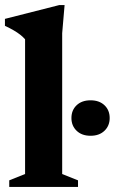

<svg xmlns="http://www.w3.org/2000/svg" viewBox="-20 -738 454 758"><path d="M225.5 -51 288 -26V0H16.5V-26L79 -51V-583Q71 -592 60 -600.8Q49 -609.5 34 -618.2Q19 -627 -0.5 -636V-663.5L214 -718H235L225.5 -607ZM337.5 -202Q303 -202 282.5 -221.8Q262 -241.5 262 -272Q262 -303 282.5 -322.5Q303 -342 337.5 -342Q372 -342 392.5 -322.5Q413 -303 413 -272Q413 -241.5 392.5 -221.8Q372 -202 337.5 -202Z"/></svg>

Font: Newsreader 16pt 16pt
Style: Bold
Weight: 700
Version: Version 1.003